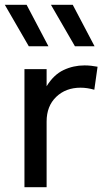

<svg xmlns="http://www.w3.org/2000/svg" viewBox="-22 -777 442 797"><path d="M79.5 0V-490H171.5V-419Q201 -467 241.8 -486.2Q282.5 -505.5 328.5 -505.5Q343 -505.5 356.5 -504Q370 -502.5 383 -500L369.5 -404.5Q355.5 -408.5 341 -410.8Q326.5 -413 312.5 -413Q251 -413 211.2 -374.8Q171.5 -336.5 171.5 -272.5V0ZM289 -585 189.5 -757H280L370.5 -585ZM97.5 -585 -2 -757H88.5L179 -585Z"/></svg>

Font: Geologica Thin Roman Light
Style: Regular
Weight: 300
Version: Version 1.010;gftools[0.9.28]